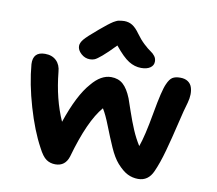

<svg xmlns="http://www.w3.org/2000/svg" viewBox="-84 -961 1108 979"><g transform="rotate(10 470.0 -471.5)"><path d="M342.8 -639.2Q316.9 -639.2 296.9 -657.5Q276.9 -675.8 276.9 -696.8Q276.9 -712.4 291.7 -731Q306.6 -749.5 361.8 -795.9Q368.7 -801.3 381.8 -812.3Q395 -823.2 399.4 -826.7Q403.8 -830.1 413.6 -837.4Q423.3 -844.7 427.5 -846.9Q431.6 -849.1 439.5 -853.3Q447.3 -857.4 452.9 -858.4Q458.5 -859.4 466.1 -860.6Q473.6 -861.8 481.9 -861.8Q506.3 -861.8 524.9 -850.1Q543.5 -838.4 563 -811Q582.5 -783.7 604.7 -762.9Q627 -742.2 640.4 -733.6Q653.8 -725.1 662.8 -713.1Q671.9 -701.2 671.9 -685.1Q671.9 -665 654.8 -653.1Q637.7 -641.1 607.9 -641.1Q574.2 -641.1 543.2 -660.4Q512.2 -679.7 469.2 -732.9Q427.7 -689.9 403.1 -669.2Q378.4 -648.4 367.4 -643.8Q356.4 -639.2 342.8 -639.2ZM690.9 -81.1Q661.6 -81.1 636 -93.8Q610.4 -106.4 581.1 -139.2Q556.6 -167 534.9 -216.3Q513.2 -265.6 491.9 -320.3Q470.7 -375 452.1 -404.8Q384.3 -326.2 330.1 -133.8Q313.5 -81.1 262.2 -81.1Q235.4 -81.1 215.1 -95.2Q194.8 -109.4 173.8 -150.9Q130.4 -230.5 96.4 -346.7Q62.5 -462.9 54.2 -563Q50.8 -627 113.8 -627Q150.4 -627 172.4 -605.7Q194.3 -584.5 196.8 -547.9Q210.4 -409.2 258.8 -300.8Q308.1 -446.3 366.2 -511.2Q413.6 -568.8 466.8 -568.8Q503.9 -568.8 528.3 -547.1Q552.7 -525.4 571.8 -478Q575.7 -467.3 593.5 -415Q611.3 -362.8 628.4 -322.8Q645.5 -282.7 668 -247.1Q688 -301.8 709.5 -424.3Q731 -546.9 747.1 -581.1Q758.8 -608.4 773.4 -617.7Q788.1 -627 814 -627Q837.9 -627 853.3 -616.7Q868.7 -606.4 874.5 -589.1Q880.4 -571.8 879.9 -551.3Q879.4 -530.8 873 -507.8Q861.3 -470.2 843.5 -394Q825.7 -317.9 806.9 -249.5Q788.1 -181.2 767.1 -134.8Q743.2 -81.1 690.9 -81.1Z"/></g></svg>

Font: Shantell Sans Irregular Bouncy
Style: Regular
Weight: 600
Designer: Stephen Nixon, Anya Danilova, Shantell Martin
Foundry: Arrow Type
Version: Version 1.006;[9816181b4]